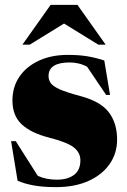

<svg xmlns="http://www.w3.org/2000/svg" viewBox="-20 -752 522 787"><path d="M258 -527Q304.5 -527 338.5 -521.2Q372.5 -515.5 407.5 -504L431 -363H415L337 -478.5Q319 -488 301.2 -492Q283.5 -496 266 -496Q179 -496 179 -440.5Q179 -424 188.2 -411Q197.5 -398 225 -385.8Q252.5 -373.5 308.5 -358.5Q392 -336.5 426 -291.8Q460 -247 460 -180Q460 -123 429 -79Q398 -35 342 -10Q286 15 210 15Q153.5 15 115 7.5Q76.5 0 52 -11.5L25.5 -173.5H44.5L135 -31Q153 -23 173 -19.2Q193 -15.5 212.5 -15.5Q257 -15.5 283.2 -35Q309.5 -54.5 309.5 -95Q309.5 -126.5 282.5 -147.8Q255.5 -169 181 -188Q106.5 -207 68.8 -242.5Q31 -278 31 -340Q31 -395.5 59.5 -437.5Q88 -479.5 139.2 -503.2Q190.5 -527 258 -527ZM72 -569 187.5 -732H297.5L413 -569H383L242.5 -655.5L102 -569Z"/></svg>

Font: Newsreader Display ExtraBold
Style: Regular
Weight: 800
Designer: Hugues Gentile
Foundry: Production Type
Version: Version 1.001